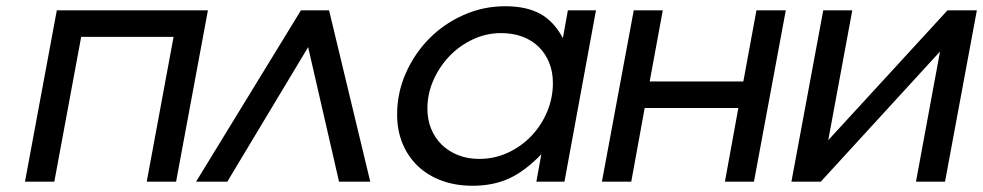

<svg xmlns="http://www.w3.org/2000/svg" viewBox="-20 -582 3149 615"><path d="M162 -549H646L544 0H450L536 -464H240L154 0H60Z M944 -549H1034L1166 0H1066L967 -431L708 0H608Z M1714 -88Q1662 -34 1611 -10.5Q1560 13 1494 13Q1439 13 1394.5 -3.5Q1350 -20 1318.5 -50Q1287 -80 1269.5 -122Q1252 -164 1252 -215Q1252 -285 1280 -348Q1308 -411 1355 -458.5Q1402 -506 1465 -534Q1528 -562 1598 -562Q1666 -562 1710 -538Q1754 -514 1783 -460L1799 -549H1889L1788 0H1698ZM1349 -234Q1349 -199 1361 -169.5Q1373 -140 1395 -118.5Q1417 -97 1447.5 -85Q1478 -73 1515 -73Q1564 -73 1607 -93Q1650 -113 1682 -146.5Q1714 -180 1732.5 -224Q1751 -268 1751 -316Q1751 -352 1739 -381.5Q1727 -411 1705.5 -432Q1684 -453 1653.5 -464.5Q1623 -476 1585 -476Q1538 -476 1495 -456Q1452 -436 1419.5 -402Q1387 -368 1368 -324.5Q1349 -281 1349 -234Z M2010 -549H2103L2061 -321H2361L2403 -549H2497L2395 0H2302L2345 -236H2045L2002 0H1908Z M2617 -549H2710L2633 -133L3015 -549H3109L3007 0H2914L2991 -417L2609 0H2515Z"/></svg>

Font: Involve Medium Oblique
Style: Italic
Weight: 500
Italic angle: -10.5°
Designer: Stefan Peev
Foundry: Context Ltd.
Version: Version 1.001